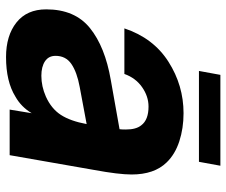

<svg xmlns="http://www.w3.org/2000/svg" viewBox="-77 -661 750 636"><g transform="rotate(90 298.0 -343.0)"><path d="M11 -121Q11 -216 73 -266Q135 -316 245 -335L408 -364Q409 -371 409 -385Q409 -419 395 -436Q377 -460 333 -460Q299 -460 268.5 -438.5Q238 -417 225 -380H74Q106 -476 184.5 -526Q263 -576 355 -576Q405 -576 448 -562Q491 -548 518 -520Q558 -479 558 -404Q558 -361 543 -280L494 0H343L355 -73Q334 -38 300 -19Q250 12 169 12Q98 12 54.5 -22.5Q11 -57 11 -121ZM300 -120Q340 -138 360.5 -169.5Q381 -201 391 -255L268 -232Q219 -223 192 -204.5Q165 -186 165 -152Q165 -129 183 -117Q201 -105 231 -105Q266 -105 300 -120ZM516 -627H215L228 -698H529Z"/></g></svg>

Font: Open Sauce One ExtraBold Italic
Style: Regular
Weight: 800
Italic angle: -10°
Designer: Alfredo Marco Pradil
Foundry: Creative Sauce Fz LLC
Version: Version 1.477